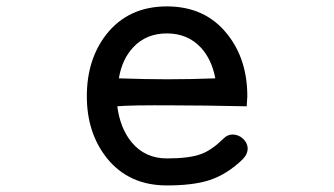

<svg xmlns="http://www.w3.org/2000/svg" viewBox="-20 -559 1040 597"><path d="M499 -539.1Q379.9 -539.1 311.5 -453.1Q250 -375 250 -259.8Q250 -146.5 311.5 -68.4Q379.9 17.6 499 17.6Q581.1 17.6 631.8 1Q687.5 -17.6 735.4 -64.5Q751 -81.1 750 -99.6Q749 -115.2 735.4 -127.9Q722.7 -139.6 706.1 -140.6Q687.5 -141.6 673.8 -127Q637.7 -91.8 605.5 -80.1Q569.3 -66.4 499 -66.4Q431.6 -66.4 389.6 -116.2Q353.5 -160.2 344.7 -228.5Q384.8 -232.4 520.5 -231.4Q606.4 -231.4 747.1 -228.5L749 -259.8Q749 -375 686.5 -453.1Q618.2 -539.1 499 -539.1ZM499 -455.1Q563.5 -455.1 604.5 -411.1Q638.7 -374 649.4 -315.4Q574.2 -312.5 500 -312.5Q435.5 -312.5 349.6 -315.4Q359.4 -375 394.5 -412.1Q434.6 -455.1 499 -455.1Z"/></svg>

Font: GungsuhChe
Style: Regular
Weight: 400
Monospace: yes
Version: Version 2.21